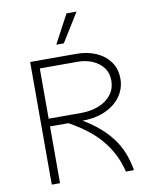

<svg xmlns="http://www.w3.org/2000/svg" viewBox="-99 -1004 848 1076"><g transform="rotate(-10 325.0 -465.5)"><path d="M140 -323V-367H337Q395 -367 440 -385Q485 -403 511 -437Q537 -471 537 -517Q537 -560 514.5 -590Q492 -620 454 -636.5Q416 -653 370 -653H140V-698H370Q432 -698 481.5 -676.5Q531 -655 560 -614.5Q589 -574 589 -517Q589 -478 572 -443Q555 -408 522.5 -381Q490 -354 443.5 -338.5Q397 -323 337 -323ZM107 0V-698H154V0ZM529 0Q517 -50 494.5 -96Q472 -142 436.5 -184.5Q401 -227 349 -265.5Q297 -304 227 -340L280 -355Q355 -318 407 -277.5Q459 -237 493.5 -193Q528 -149 547 -101Q566 -53 575 0ZM268 -768 355 -931H412L311 -768Z"/></g></svg>

Font: Azeret Mono Thin Thin
Style: Regular
Weight: 250
Version: Version 1.002